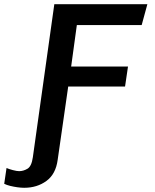

<svg xmlns="http://www.w3.org/2000/svg" viewBox="-115 -706 735 912"><path d="M0 186Q-15 186 -32.5 183.5Q-50 181 -66.5 177Q-83 173 -95 167L-84 92Q-73 97 -54 102Q-35 107 -24 107Q-4 107 15.5 95.5Q35 84 41 41L143 -686H585L558 -587H250L223 -390H493L479 -295H209L159 53Q150 121 105.5 153.5Q61 186 0 186Z"/></svg>

Font: Chivo Mono Medium
Style: Italic
Weight: 500
Italic angle: -8.05°
Monospace: yes
Designer: Hector Gatti
Foundry: Omnibus-Type
Version: Version 1.008